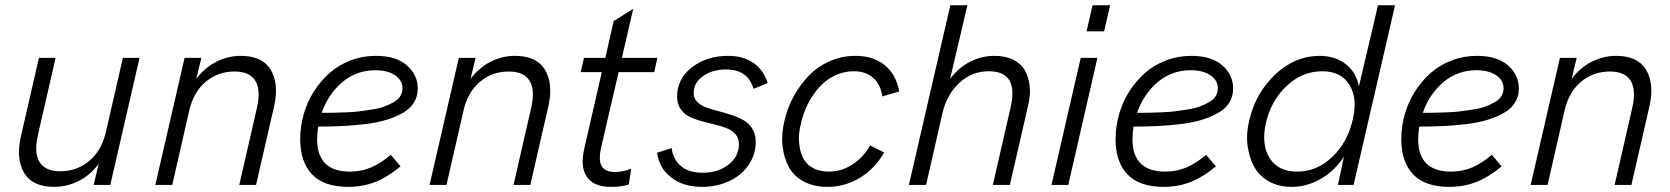

<svg xmlns="http://www.w3.org/2000/svg" viewBox="-20 -710 6412 737"><path d="M188 7.3Q105 7.3 73.2 -45.4Q41.5 -98.1 59.1 -181.6L129.4 -487.8H193.4L125.5 -191.4Q109.9 -124.5 131.6 -88.6Q153.3 -52.7 211.4 -52.7Q275.4 -52.7 322.5 -92.3Q369.6 -131.8 386.2 -202.1L451.7 -487.8H515.6L403.3 0H339.4L358.9 -81.1Q326.7 -37.6 281.7 -15.1Q236.8 7.3 188 7.3Z M576.2 0 688.5 -487.8H752.9L733.4 -407.2Q766.1 -450.7 810.8 -473.1Q855.5 -495.6 903.8 -495.6Q986.8 -495.6 1018.8 -442.9Q1050.8 -390.1 1033.2 -306.6L962.9 0H898.4L966.3 -296.4Q981.9 -363.8 960.2 -399.7Q938.5 -435.5 880.4 -435.5Q816.4 -435.5 769.5 -396Q722.7 -356.4 706.5 -286.1L641.1 0Z M1583.5 -370.1Q1583.5 -339.8 1568.8 -316.2Q1554.2 -292.5 1526.6 -276.9Q1499 -261.2 1464.8 -250.5Q1430.7 -239.7 1385.5 -234.1Q1340.3 -228.5 1296.6 -226.3Q1252.9 -224.1 1201.2 -224.1Q1197.3 -198.2 1197.3 -175.8Q1197.3 -51.3 1323.2 -51.3Q1366.7 -51.3 1404.1 -67.1Q1441.4 -83 1480 -115.7L1517.6 -71.3Q1468.8 -30.8 1420.9 -11.7Q1373 7.3 1316.9 7.3Q1223.6 7.3 1178 -40.5Q1132.3 -88.4 1132.3 -175.8Q1132.3 -223.6 1145.5 -270.5Q1158.7 -317.4 1184.1 -357.7Q1209.5 -397.9 1244.1 -429Q1278.8 -460 1325.2 -477.8Q1371.6 -495.6 1423.3 -495.6Q1500 -495.6 1541.7 -459.2Q1583.5 -422.9 1583.5 -370.1ZM1420.9 -440.4Q1347.7 -440.4 1293.7 -394.5Q1239.7 -348.6 1214.8 -276.9Q1241.7 -276.9 1259 -277.3Q1276.4 -277.8 1307.4 -278.8Q1338.4 -279.8 1359.9 -282.7Q1381.3 -285.6 1408.9 -289.8Q1436.5 -293.9 1455.1 -301Q1473.6 -308.1 1490.7 -317.6Q1507.8 -327.1 1516.4 -340.8Q1524.9 -354.5 1524.9 -371.1Q1524.9 -401.9 1496.3 -421.1Q1467.8 -440.4 1420.9 -440.4Z M1628.9 0 1741.2 -487.8H1805.7L1786.1 -407.2Q1818.8 -450.7 1863.5 -473.1Q1908.2 -495.6 1956.5 -495.6Q2039.6 -495.6 2071.5 -442.9Q2103.5 -390.1 2085.9 -306.6L2015.6 0H1951.2L2019 -296.4Q2034.7 -363.8 2012.9 -399.7Q1991.2 -435.5 1933.1 -435.5Q1869.1 -435.5 1822.3 -396Q1775.4 -356.4 1759.3 -286.1L1693.8 0Z M2325.2 7.3Q2259.3 7.3 2232.9 -30.8Q2206.5 -68.8 2222.7 -139.2L2290 -433.1H2209L2221.7 -487.8H2303.7L2335.4 -628.9L2410.6 -676.3L2367.2 -487.8H2503.4L2491.2 -433.1H2354.5L2287.6 -144.5Q2276.4 -94.2 2289.8 -72Q2303.2 -49.8 2341.3 -49.8Q2370.6 -49.8 2402.8 -62.5L2393.6 -1.5Q2364.7 7.3 2325.2 7.3Z M2674.8 7.3Q2602.1 7.3 2555.9 -29.1Q2509.8 -65.4 2502.4 -123.5L2558.1 -141.6Q2563.5 -98.6 2593.5 -72.8Q2623.5 -46.9 2677.2 -46.9Q2735.8 -46.9 2776.1 -77.9Q2816.4 -108.9 2816.4 -157.2Q2816.4 -179.7 2803.2 -194.8Q2790 -210 2769.3 -218Q2748.5 -226.1 2723.1 -232.2Q2697.8 -238.3 2672.4 -245.1Q2647 -252 2626.2 -262.2Q2605.5 -272.5 2592.3 -292Q2579.1 -311.5 2579.1 -339.4Q2579.1 -407.7 2636 -451.7Q2692.9 -495.6 2774.9 -495.6Q2834 -495.6 2872.8 -468Q2911.6 -440.4 2926.8 -391.1L2872.6 -369.1Q2850.1 -443.4 2768.1 -443.4Q2714.8 -443.4 2678.7 -418Q2642.6 -392.6 2642.6 -352.5Q2642.6 -333 2655.8 -319.3Q2668.9 -305.7 2689.9 -297.9Q2710.9 -290 2736.3 -283.7Q2761.7 -277.3 2787.1 -269Q2812.5 -260.7 2833.5 -249Q2854.5 -237.3 2867.7 -216.1Q2880.9 -194.8 2880.9 -165.5Q2880.9 -115.7 2852.8 -75.7Q2824.7 -35.6 2777.8 -14.2Q2731 7.3 2674.8 7.3Z M3155.8 7.3Q3104 7.3 3065.9 -12.9Q3027.8 -33.2 3008.5 -67.9Q2989.3 -102.5 2983.9 -149.2Q2978.5 -195.8 2991.7 -249Q3002.9 -296.9 3026.6 -340.3Q3050.3 -383.8 3084 -418.9Q3117.7 -454.1 3164.6 -474.9Q3211.4 -495.6 3263.7 -495.6Q3332 -495.6 3376 -460Q3419.9 -424.3 3431.6 -358.9L3366.7 -339.8Q3360.4 -385.7 3331.8 -411.1Q3303.2 -436.5 3257.3 -436.5Q3218.8 -436.5 3184.3 -419.9Q3149.9 -403.3 3124.8 -375.2Q3099.6 -347.2 3081.5 -311.8Q3063.5 -276.4 3054.7 -236.8Q3044.9 -200.7 3047.1 -167Q3049.3 -133.3 3060.5 -107.7Q3071.8 -82 3097.9 -66.7Q3124 -51.3 3161.6 -51.3Q3210 -51.3 3252.2 -78.6Q3294.4 -106 3319.8 -151.9L3374 -124.5Q3336.9 -61 3279.8 -26.9Q3222.7 7.3 3155.8 7.3Z M3468.8 0 3627.9 -689.9H3693.4L3627 -407.2Q3659.7 -450.7 3703.9 -473.1Q3748 -495.6 3796.4 -495.6Q3838.9 -495.6 3868.9 -481Q3898.9 -466.3 3913.6 -440.7Q3928.2 -415 3932.4 -380.6Q3936.5 -346.2 3926.8 -306.6L3856.4 0H3791L3858.9 -296.4Q3892.1 -436.5 3775.4 -436.5Q3710.4 -436.5 3662.4 -391.8Q3614.3 -347.2 3597.7 -275.9L3534.7 0Z M4150.9 -589.8 4173.8 -689.9H4241.2L4218.3 -589.8ZM4016.1 0 4128.4 -487.8H4192.4L4080.6 0Z M4713.4 -370.1Q4713.4 -339.8 4698.7 -316.2Q4684.1 -292.5 4656.5 -276.9Q4628.9 -261.2 4594.7 -250.5Q4560.5 -239.7 4515.4 -234.1Q4470.2 -228.5 4426.5 -226.3Q4382.8 -224.1 4331.1 -224.1Q4327.1 -198.2 4327.1 -175.8Q4327.1 -51.3 4453.1 -51.3Q4496.6 -51.3 4533.9 -67.1Q4571.3 -83 4609.9 -115.7L4647.5 -71.3Q4598.6 -30.8 4550.8 -11.7Q4502.9 7.3 4446.8 7.3Q4353.5 7.3 4307.9 -40.5Q4262.2 -88.4 4262.2 -175.8Q4262.2 -223.6 4275.4 -270.5Q4288.6 -317.4 4314 -357.7Q4339.4 -397.9 4374 -429Q4408.7 -460 4455.1 -477.8Q4501.5 -495.6 4553.2 -495.6Q4629.9 -495.6 4671.6 -459.2Q4713.4 -422.9 4713.4 -370.1ZM4550.8 -440.4Q4477.5 -440.4 4423.6 -394.5Q4369.6 -348.6 4344.7 -276.9Q4371.6 -276.9 4388.9 -277.3Q4406.2 -277.8 4437.3 -278.8Q4468.3 -279.8 4489.7 -282.7Q4511.2 -285.6 4538.8 -289.8Q4566.4 -293.9 4585 -301Q4603.5 -308.1 4620.6 -317.6Q4637.7 -327.1 4646.2 -340.8Q4654.8 -354.5 4654.8 -371.1Q4654.8 -401.9 4626.2 -421.1Q4597.7 -440.4 4550.8 -440.4Z M4938 7.3Q4889.2 7.3 4852.1 -12.9Q4814.9 -33.2 4795.2 -68.1Q4775.4 -103 4769 -150.1Q4762.7 -197.3 4775.9 -250.5Q4800.3 -354 4875.7 -424.8Q4951.2 -495.6 5045.9 -495.6Q5105 -495.6 5145.5 -463.9Q5186 -432.1 5196.3 -378.4L5269.5 -689.9H5335L5175.8 0H5115.7L5138.7 -108.9Q5103.5 -54.2 5050 -23.4Q4996.6 7.3 4938 7.3ZM4959 -51.3Q5035.2 -51.3 5094 -107.7Q5152.8 -164.1 5172.4 -250.5Q5191.9 -331.1 5160.2 -383.8Q5128.4 -436.5 5055.2 -436.5Q4979 -436.5 4918.9 -380.1Q4858.9 -323.7 4839.4 -238.3Q4820.8 -157.2 4853 -104.2Q4885.3 -51.3 4959 -51.3Z M5810.1 -370.1Q5810.1 -339.8 5795.4 -316.2Q5780.8 -292.5 5753.2 -276.9Q5725.6 -261.2 5691.4 -250.5Q5657.2 -239.7 5612.1 -234.1Q5566.9 -228.5 5523.2 -226.3Q5479.5 -224.1 5427.7 -224.1Q5423.8 -198.2 5423.8 -175.8Q5423.8 -51.3 5549.8 -51.3Q5593.3 -51.3 5630.6 -67.1Q5668 -83 5706.5 -115.7L5744.1 -71.3Q5695.3 -30.8 5647.5 -11.7Q5599.6 7.3 5543.5 7.3Q5450.2 7.3 5404.5 -40.5Q5358.9 -88.4 5358.9 -175.8Q5358.9 -223.6 5372.1 -270.5Q5385.3 -317.4 5410.6 -357.7Q5436 -397.9 5470.7 -429Q5505.4 -460 5551.8 -477.8Q5598.1 -495.6 5649.9 -495.6Q5726.6 -495.6 5768.3 -459.2Q5810.1 -422.9 5810.1 -370.1ZM5647.5 -440.4Q5574.2 -440.4 5520.3 -394.5Q5466.3 -348.6 5441.4 -276.9Q5468.3 -276.9 5485.6 -277.3Q5502.9 -277.8 5533.9 -278.8Q5564.9 -279.8 5586.4 -282.7Q5607.9 -285.6 5635.5 -289.8Q5663.1 -293.9 5681.6 -301Q5700.2 -308.1 5717.3 -317.6Q5734.4 -327.1 5742.9 -340.8Q5751.5 -354.5 5751.5 -371.1Q5751.5 -401.9 5722.9 -421.1Q5694.3 -440.4 5647.5 -440.4Z M5855.5 0 5967.8 -487.8H6032.2L6012.7 -407.2Q6045.4 -450.7 6090.1 -473.1Q6134.8 -495.6 6183.1 -495.6Q6266.1 -495.6 6298.1 -442.9Q6330.1 -390.1 6312.5 -306.6L6242.2 0H6177.7L6245.6 -296.4Q6261.2 -363.8 6239.5 -399.7Q6217.8 -435.5 6159.7 -435.5Q6095.7 -435.5 6048.8 -396Q6002 -356.4 5985.8 -286.1L5920.4 0Z"/></svg>

Font: HK Grotesk Legacy
Style: Italic
Weight: 400
Italic angle: -13°
Designer: Alfredo Marco Pradil
Foundry: Hanken Design Co.
Version: Version 2.022;PS 002.022;hotconv 1.0.88;makeotf.lib2.5.64775